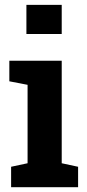

<svg xmlns="http://www.w3.org/2000/svg" viewBox="-20 -782 363 802"><path d="M90.3 -640.1V-761.7H237.8V-640.1ZM237.8 -528.3V-100.1L306.2 -85.4V0H26.4V-85.4L95.2 -100.1V-427.7L19 -442.4V-528.3Z"/></svg>

Font: Suwannaphum
Style: Bold
Weight: 700
Designer: Danh Hong
Version: Version 8.002; ttfautohint (v1.8.3)